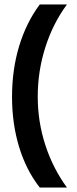

<svg xmlns="http://www.w3.org/2000/svg" viewBox="-20 -695 346 865"><path d="M159.2 150Q98.3 72.5 66.2 -32.5Q34.2 -137.5 34.2 -259.2Q34.2 -380.8 66.2 -487.1Q98.3 -593.3 159.2 -675H281.7Q218.3 -589.2 184.2 -481.7Q150 -374.2 150 -260Q150 -146.7 184.2 -41.7Q218.3 63.3 281.7 150Z"/></svg>

Font: Funnel Display SemiBold
Style: Regular
Weight: 600
Designer: NORD ID, Kristian Moeller
Foundry: Dicotype
Version: Version 1.000